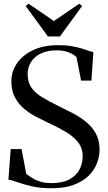

<svg xmlns="http://www.w3.org/2000/svg" viewBox="-20 -993 574 1024"><path d="M255.5 11Q194 11 148 0.2Q102 -10.5 71.5 -21.8Q41 -33 25 -34.5L37 -198H95L120 -65.5Q137.5 -52.5 156 -41.2Q174.5 -30 198.5 -23.2Q222.5 -16.5 255.5 -16.5Q313 -16.5 349.5 -36Q386 -55.5 403.5 -88Q421 -120.5 421 -158.5Q421 -203.5 395.8 -235Q370.5 -266.5 328.8 -291Q287 -315.5 236.5 -338.5Q205.5 -353.5 171.5 -371Q137.5 -388.5 107.8 -413.5Q78 -438.5 59.2 -474.5Q40.5 -510.5 40.5 -561.5Q40.5 -611 69.8 -654.2Q99 -697.5 154 -724.5Q209 -751.5 286 -752Q327 -752.5 359 -747.2Q391 -742 414.5 -734.8Q438 -727.5 453.8 -721.8Q469.5 -716 478 -715.5L467.5 -563H412.5L388 -688.5Q381.5 -695 368 -703.5Q354.5 -712 333 -718.2Q311.5 -724.5 281 -724.5Q233.5 -724.5 199 -708.2Q164.5 -692 146 -663.2Q127.5 -634.5 127.5 -597.5Q127.5 -553.5 148.5 -524.5Q169.5 -495.5 207.2 -473Q245 -450.5 295 -426Q330.5 -409 368.2 -389.2Q406 -369.5 438.5 -343.2Q471 -317 491 -281Q511 -245 511 -194.5Q511 -159 497.2 -122.8Q483.5 -86.5 453.2 -56.2Q423 -26 374.2 -7.5Q325.5 11 255.5 11ZM235.5 -798.5 117 -961 132.5 -973 267.5 -881 402.5 -973 418 -961 299.5 -798.5Z"/></svg>

Font: Merriweather 144pt
Style: Regular
Weight: 400
Version: Version 2.100